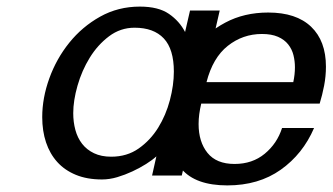

<svg xmlns="http://www.w3.org/2000/svg" viewBox="-20 -532 1008 582"><path d="M108 -177Q108 -235 129.5 -294.5Q151 -354 190 -402.5Q229 -451 283.5 -481.5Q338 -512 404 -512Q460 -512 492 -490Q524 -468 541 -435L556 -500H646L531 0H441L454 -58Q442 -47 423 -35Q404 -23 381.5 -12.5Q359 -2 335.5 5Q312 12 289 12Q244 12 210 -2Q176 -16 153.5 -41Q131 -66 119.5 -100.5Q108 -135 108 -177ZM202 -189Q202 -162 208.5 -138Q215 -114 229 -96Q243 -78 265 -67.5Q287 -57 317 -57Q365 -57 400.5 -82Q436 -107 459.5 -145Q483 -183 495 -228.5Q507 -274 507 -315Q507 -383 476.5 -415.5Q446 -448 388 -448Q345 -448 310.5 -422Q276 -396 252 -357Q228 -318 215 -272.5Q202 -227 202 -189ZM488 -154Q488 -215 508 -275.5Q528 -336 567 -384.5Q606 -433 663 -463.5Q720 -494 793 -494Q878 -494 923 -451Q968 -408 968 -330Q968 -301 962.5 -272.5Q957 -244 949 -218H590Q586 -201 584 -186Q582 -171 582 -156Q582 -102 609 -68.5Q636 -35 691 -35Q745 -35 782.5 -66Q820 -97 835 -144H932Q898 -65 831 -17.5Q764 30 669 30Q573 30 530.5 -19.5Q488 -69 488 -154ZM869 -283Q874 -306 874 -328Q874 -347 869.5 -365Q865 -383 853.5 -397.5Q842 -412 822.5 -420.5Q803 -429 774 -429Q716 -429 670.5 -393Q625 -357 606 -283Z"/></svg>

Font: Perun
Style: Italic
Weight: 400
Italic angle: -12°
Foundry: Copyright (c) Stefan Peev, Context Ltd, 2016
Version: Version 1.027